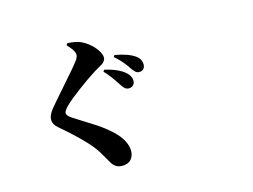

<svg xmlns="http://www.w3.org/2000/svg" viewBox="-116 -1033 1733 1313"><g transform="rotate(-15 750.0 -376.5)"><path d="M777.3 -422.9Q752 -422.9 730.5 -458Q679.7 -538.1 639.6 -578.1L649.4 -589.8Q749 -566.4 794.9 -523.4Q822.3 -496.1 822.3 -466.8Q822.3 -447.3 810.5 -435.1Q798.8 -422.9 777.3 -422.9ZM877 -512.7Q861.3 -512.7 851.6 -521Q841.8 -529.3 826.2 -550.8Q825.2 -552.7 817.9 -563.5Q810.5 -574.2 806.6 -579.1Q802.7 -584 793.9 -595.2Q785.2 -606.4 777.3 -614.7Q769.5 -623 757.8 -634.8Q746.1 -646.5 733.4 -657.2L742.2 -668.9Q835.9 -652.3 882.8 -619.1Q918 -595.7 918 -554.7Q918 -535.2 906.7 -523.9Q895.5 -512.7 877 -512.7ZM492.2 -739.3Q492.2 -751 483.4 -766.1Q474.6 -781.2 467.8 -789.6Q460.9 -797.9 443.4 -817.4L451.2 -830.1Q510.7 -828.1 546.9 -811.5Q597.7 -787.1 632.8 -745.1Q668 -703.1 668 -670.9Q668 -658.2 660.2 -647.5Q652.3 -636.7 643.6 -630.9Q634.8 -625 614.7 -613.8Q594.7 -602.5 582 -594.7Q522.5 -556.6 452.6 -504.4Q382.8 -452.1 351.6 -421.9Q316.4 -387.7 316.4 -371.1Q316.4 -352.5 352.5 -329.1Q369.1 -318.4 423.3 -284.7Q477.5 -251 506.3 -231.9Q535.2 -212.9 574.2 -180.7Q613.3 -148.4 636.7 -119.1Q682.6 -61.5 682.6 -4.9Q682.6 27.3 662.1 52.2Q641.6 77.1 596.7 77.1Q551.8 77.1 526.4 36.1Q511.7 9.8 474.6 -52.7Q423.8 -136.7 244.1 -290Q209 -318.4 209 -353.5Q209 -384.8 240.2 -423.8Q263.7 -453.1 357.9 -560.1Q452.1 -667 471.7 -693.4Q492.2 -720.7 492.2 -739.3Z"/></g></svg>

Font: Bpmf Zihi Serif Heavy
Style: Heavy
Weight: 900
Foundry: But Ko
Version: Version 1.320